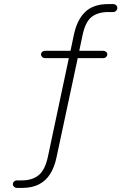

<svg xmlns="http://www.w3.org/2000/svg" viewBox="-20 -733 640 941"><path d="M64 188Q55 188 49 182.5Q43 177 43 170Q43 162 49 156.5Q55 151 64 151H88Q138 151 169.5 125.5Q201 100 215 34L318 -451L328 -448H202Q193 -448 187 -453.5Q181 -459 181 -466Q181 -474 187 -479Q193 -484 202 -484H333L323 -472L342 -562Q357 -635 397 -674Q437 -713 511 -713H534Q543 -713 549 -707.5Q555 -702 555 -694Q555 -686 549 -680Q543 -674 534 -674H511Q460 -674 429 -650Q398 -626 384 -558L366 -472L357 -484H485Q494 -484 500 -479Q506 -474 506 -466Q506 -459 500 -453.5Q494 -448 485 -448H346L362 -453L257 38Q247 86 226 119.5Q205 153 171 170.5Q137 188 88 188Z"/></svg>

Font: Nunito ExtraLight
Style: Regular
Weight: 200
Designer: Vernon Adams
Foundry: Vernon Adams
Version: Version 3.602